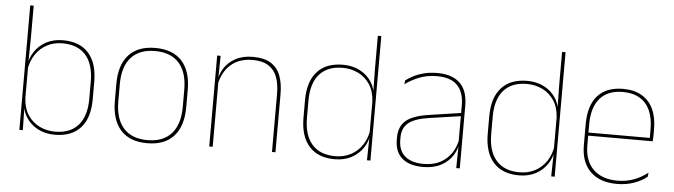

<svg xmlns="http://www.w3.org/2000/svg" viewBox="-44 -837 3583 1021"><g transform="rotate(5 1747.0 -326.0)"><path d="M270 9.5Q220 9.5 180.2 -11Q140.5 -31.5 117 -68.5Q93.5 -105.5 93 -155.5H87L98 -172Q101 -117.5 125.2 -80.8Q149.5 -44 187.8 -25.5Q226 -7 271 -7Q351 -7 394 -55.5Q437 -104 437 -196V-288.5Q437 -381 394.2 -429.8Q351.5 -478.5 269.5 -478.5Q223.5 -478.5 187 -459Q150.5 -439.5 127 -404.5Q103.5 -369.5 96 -323L87 -341.5H92.5Q97.5 -384 120.2 -418.8Q143 -453.5 181.5 -474.2Q220 -495 271.5 -495Q361 -495 408.2 -441.8Q455.5 -388.5 455.5 -288.5V-196Q455.5 -96 407.8 -43.2Q360 9.5 270 9.5ZM81 0V-664.5H99.5V-494.5L97.5 -356L98 -346.5V-138L97 -130.5L99.5 0Z M764 11.5Q670.5 11.5 622 -42.5Q573.5 -96.5 573.5 -197.5V-289Q573.5 -390 622.2 -443.5Q671 -497 764 -497Q857 -497 905.8 -443.5Q954.5 -390 954.5 -289V-197.5Q954.5 -96.5 905.8 -42.5Q857 11.5 764 11.5ZM764 -5Q847.5 -5 891.8 -54.5Q936 -104 936 -197.5V-289Q936 -382 892 -431.2Q848 -480.5 764 -480.5Q680 -480.5 636 -431.2Q592 -382 592 -289V-197.5Q592 -104 636 -54.5Q680 -5 764 -5Z M1429.5 0V-310Q1429.5 -363 1415.2 -400.5Q1401 -438 1369 -458.2Q1337 -478.5 1283.5 -478.5Q1234 -478.5 1197.2 -458.8Q1160.5 -439 1138.5 -404.2Q1116.5 -369.5 1109.5 -325L1100.5 -344H1106Q1110.5 -385 1132.2 -419.2Q1154 -453.5 1192.5 -474.2Q1231 -495 1284.5 -495Q1345 -495 1380.8 -472.8Q1416.5 -450.5 1432.2 -409.2Q1448 -368 1448 -311V0ZM1094.5 0V-485.5H1113L1111 -358.5H1113V0Z M1764.5 9.5Q1675.5 9.5 1628 -43.8Q1580.5 -97 1580.5 -197V-289.5Q1580.5 -389.5 1628.2 -442.2Q1676 -495 1766 -495Q1816 -495 1856 -474.5Q1896 -454 1919.2 -417Q1942.5 -380 1943 -330H1949L1938 -313.5Q1935 -368.5 1910.8 -405Q1886.5 -441.5 1848.5 -460Q1810.5 -478.5 1765 -478.5Q1685 -478.5 1642 -430.2Q1599 -382 1599 -289.5V-197Q1599 -104.5 1642 -55.8Q1685 -7 1766.5 -7Q1813 -7 1849.5 -26.5Q1886 -46 1909.5 -81Q1933 -116 1940 -162.5L1949 -144H1943.5Q1939 -101.5 1916 -66.8Q1893 -32 1854.5 -11.2Q1816 9.5 1764.5 9.5ZM1936.5 0 1939 -130.5 1938 -138V-346.5L1938.5 -356L1936.5 -494.5V-664.5H1955V0Z M2413 0 2415 -128 2413.5 -131.5V-292V-334.5Q2413.5 -404.5 2378.2 -441.2Q2343 -478 2269.5 -478Q2215 -478 2172 -460.2Q2129 -442.5 2099.5 -420L2102 -441Q2117.5 -453 2141.2 -465.5Q2165 -478 2197.2 -486.5Q2229.5 -495 2269.5 -495Q2311 -495 2341.5 -484.2Q2372 -473.5 2392.2 -453Q2412.5 -432.5 2422.2 -402.8Q2432 -373 2432 -335V0ZM2236 9.5Q2163.5 9.5 2124.2 -24.2Q2085 -58 2085 -123V-134.5Q2085 -192.5 2121 -224.2Q2157 -256 2241.5 -268.5L2422.5 -295.5L2423 -278.5L2245 -252.5Q2170 -241.5 2136.8 -214.5Q2103.5 -187.5 2103.5 -135.5V-124Q2103.5 -66.5 2138.2 -36.8Q2173 -7 2238.5 -7Q2290.5 -7 2327.8 -27.2Q2365 -47.5 2387.5 -82.2Q2410 -117 2416.5 -160.5L2426 -142H2420Q2416 -102.5 2394 -67.8Q2372 -33 2332.5 -11.8Q2293 9.5 2236 9.5Z M2748 9.5Q2659 9.5 2611.5 -43.8Q2564 -97 2564 -197V-289.5Q2564 -389.5 2611.8 -442.2Q2659.5 -495 2749.5 -495Q2799.5 -495 2839.5 -474.5Q2879.5 -454 2902.8 -417Q2926 -380 2926.5 -330H2932.5L2921.5 -313.5Q2918.5 -368.5 2894.2 -405Q2870 -441.5 2832 -460Q2794 -478.5 2748.5 -478.5Q2668.5 -478.5 2625.5 -430.2Q2582.5 -382 2582.5 -289.5V-197Q2582.5 -104.5 2625.5 -55.8Q2668.5 -7 2750 -7Q2796.5 -7 2833 -26.5Q2869.5 -46 2893 -81Q2916.5 -116 2923.5 -162.5L2932.5 -144H2927Q2922.5 -101.5 2899.5 -66.8Q2876.5 -32 2838 -11.2Q2799.5 9.5 2748 9.5ZM2920 0 2922.5 -130.5 2921.5 -138V-346.5L2922 -356L2920 -494.5V-664.5H2938.5V0Z M3271 9.5Q3179.5 9.5 3129 -40.2Q3078.5 -90 3078.5 -180.5V-292.5Q3078.5 -392.5 3125.2 -444.8Q3172 -497 3261 -497Q3319.5 -497 3360.2 -473.5Q3401 -450 3422 -405.2Q3443 -360.5 3443 -296.5V-279.5Q3443 -268.5 3442.8 -257.5Q3442.5 -246.5 3441.5 -233H3424.5Q3424.5 -250.5 3424.5 -266.5Q3424.5 -282.5 3424.5 -296Q3424.5 -355.5 3405.8 -396.5Q3387 -437.5 3350.5 -459Q3314 -480.5 3261 -480.5Q3181 -480.5 3139 -432.5Q3097 -384.5 3097 -292.5V-243.5V-239.5V-181Q3097 -140 3108.8 -108Q3120.5 -76 3143 -53.8Q3165.5 -31.5 3198 -19.8Q3230.5 -8 3271.5 -8Q3319 -8 3359 -22.8Q3399 -37.5 3434 -65L3431.5 -43Q3402 -19 3361 -4.8Q3320 9.5 3271 9.5ZM3087 -233V-249.5H3435V-233Z"/></g></svg>

Font: Anek Gurmukhi Thin
Style: Regular
Weight: 250
Designer: Sarang Kulkarni (Gurmukhi), Yesha Goshar (Latin)
Foundry: Ek Type
Version: Version 1.003